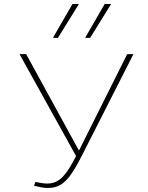

<svg xmlns="http://www.w3.org/2000/svg" viewBox="-20 -927 734 954"><path d="M218 7Q204 7 186.5 4Q169 1 149 -4L156 -23Q176 -19 189.5 -17Q203 -15 215 -15Q245 -15 268.5 -29.5Q292 -44 315 -77.5Q338 -111 367 -168L612 -658H643L389 -158Q360 -100 335 -63.5Q310 -27 283 -10Q256 7 218 7ZM361 -146 77 -658H110L381 -163ZM243 -739 340 -907H372L268 -739ZM403 -739 500 -907H532L428 -739Z"/></svg>

Font: Ysabeau Office Thin
Style: Regular
Weight: 250
Designer: Christian Thalmann (Catharsis Fonts)
Version: Version 2.001;gftools[0.9.30]; featfreeze: tnum,lnum,ss02